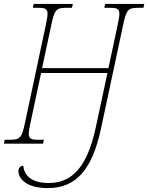

<svg xmlns="http://www.w3.org/2000/svg" viewBox="-40 -734 757 981"><path d="M204 227C349 227 431 133 476 -77L589 -606C605 -683 614 -694 664 -694H693L697 -714H497L493 -694H524C557 -694 570 -689 570 -663C570 -650 566 -632 561 -606L514 -386H175L222 -606C238 -683 247 -694 297 -694H328L332 -714H132L128 -694H157C190 -694 203 -689 203 -663C203 -650 199 -632 194 -606L88 -108C72 -31 63 -20 13 -20H-16L-20 0H180L184 -20H153C120 -20 107 -25 107 -51C107 -64 111 -82 116 -108L170 -361H509L448 -77C405 118 329 201 209 201C125 201 84 166 79 113C64 113 54 125 54 139C54 181 97 227 204 227Z"/></svg>

Font: Noto Serif Condensed Thin
Style: Italic
Weight: 100
Width: 3
Italic angle: -12°
Designer: Monotype Design Team
Foundry: Monotype Imaging Inc.
Version: Version 2.013